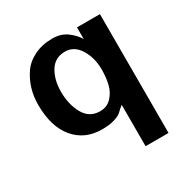

<svg xmlns="http://www.w3.org/2000/svg" viewBox="-164 -647 941 977"><g transform="rotate(-30 306.0 -158.0)"><path d="M547.9 198.2H413.1V-44.9Q395.5 -31.2 382.3 -18.1Q369.1 -4.9 338.9 4.4Q308.6 13.7 265.6 13.7Q164.1 13.7 104.5 -57.6Q44.9 -128.9 44.9 -256.8Q44.9 -304.7 57.6 -348.1Q70.3 -391.6 96.2 -429.7Q122.1 -467.8 168.5 -490.7Q214.8 -513.7 275.4 -513.7Q326.2 -513.7 360.8 -487.8Q395.5 -461.9 413.1 -431.6V-500H547.9ZM415 -252.9Q415 -320.3 383.3 -372.1Q351.6 -423.8 297.9 -423.8Q238.3 -423.8 208.5 -375Q178.7 -326.2 178.7 -256.8Q178.7 -181.6 209.5 -126.5Q240.2 -71.3 302.7 -71.3Q343.8 -71.3 370.1 -99.6Q396.5 -127.9 405.8 -166.5Q415 -205.1 415 -252.9Z"/></g></svg>

Font: FreeUniversal
Style: Bold
Weight: 700
Version: Version 1.001